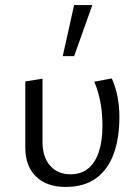

<svg xmlns="http://www.w3.org/2000/svg" viewBox="-20 -731 551 759"><path d="M239 8Q165 8 122.5 -33Q80 -74 80 -148V-409L148 -420V-171Q148 -110 178 -76Q208 -42 259 -42Q302 -42 330 -66Q358 -90 371.5 -133Q385 -176 385 -234Q385 -283 377 -326Q369 -369 353 -408L422 -421Q438 -384 445 -346.5Q452 -309 452 -268Q452 -185 429.5 -123Q407 -61 360 -26.5Q313 8 239 8ZM228 -509 273 -711H345L273 -509Z"/></svg>

Font: Ysabeau Office
Style: Regular
Weight: 400
Designer: Christian Thalmann (Catharsis Fonts)
Version: Version 2.001;gftools[0.9.30]; featfreeze: tnum,lnum,ss02